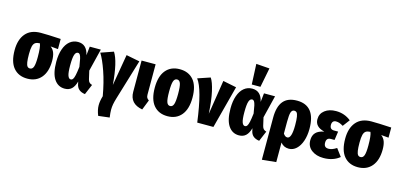

<svg xmlns="http://www.w3.org/2000/svg" viewBox="-86 -1433 4683 2247"><g transform="rotate(15 2256.0 -309.5)"><path d="M507 -409 416 -417Q449 -392 463 -354Q477 -316 477 -258Q477 -127 416 -54.5Q355 18 248 18Q141 18 80.5 -53.5Q20 -125 20 -267Q20 -395 82 -468Q144 -541 265 -541Q352 -541 486 -533L507 -532ZM303 -258Q303 -381 285 -420Q250 -419 230.5 -406Q211 -393 202.5 -360.5Q194 -328 194 -266Q194 -203 199.5 -168Q205 -133 216.5 -119Q228 -105 248 -105Q278 -105 290.5 -139.5Q303 -174 303 -258Z M847 -426 859 -533H993L926 -261L949 -161Q955 -136 968 -124Q981 -112 1001 -107L948 18Q902 12 875 -11Q848 -34 840 -76L834 -104Q817 -42 785 -12Q753 18 701 18Q620 18 573 -52Q526 -122 526 -262Q526 -350 549 -415.5Q572 -481 614.5 -516Q657 -551 714 -551Q821 -551 847 -426ZM694 -262Q694 -174 706.5 -139.5Q719 -105 742 -105Q758 -105 768.5 -119.5Q779 -134 787 -170Q795 -206 803 -273Q794 -334 786.5 -367Q779 -400 769.5 -414Q760 -428 745 -428Q719 -428 706.5 -390.5Q694 -353 694 -262Z M1236 -170 1301 -549 1464 -517 1316 -27Q1303 16 1297 48.5Q1291 81 1291 116Q1291 150 1299 208L1164 224Q1137 158 1137 102Q1137 51 1156 -12Q1128 -173 1083.5 -301Q1039 -429 996 -497L1148 -550Q1214 -448 1236 -170Z M1657 -168Q1657 -143 1664.5 -129Q1672 -115 1690 -104L1642 18Q1487 -10 1487 -154V-533H1657Z M2175 -266Q2175 -129 2114 -55.5Q2053 18 1946 18Q1839 18 1778.5 -53.5Q1718 -125 1718 -267Q1718 -405 1778.5 -478Q1839 -551 1947 -551Q2054 -551 2114.5 -480Q2175 -409 2175 -266ZM1892 -267Q1892 -175 1904.5 -140Q1917 -105 1946 -105Q1976 -105 1988.5 -140.5Q2001 -176 2001 -266Q2001 -357 1988.5 -392Q1976 -427 1947 -427Q1917 -427 1904.5 -391.5Q1892 -356 1892 -267Z M2408 -135 2473 -550 2636 -517 2500 0H2304Q2252 -394 2169 -500L2320 -551Q2351 -506 2375 -400Q2399 -294 2408 -135Z M2958 -426 2970 -533H3104L3037 -261L3060 -161Q3066 -136 3079 -124Q3092 -112 3112 -107L3059 18Q3013 12 2986 -11Q2959 -34 2951 -76L2945 -104Q2928 -42 2896 -12Q2864 18 2812 18Q2731 18 2684 -52Q2637 -122 2637 -262Q2637 -350 2660 -415.5Q2683 -481 2725.5 -516Q2768 -551 2825 -551Q2932 -551 2958 -426ZM2805 -262Q2805 -174 2817.5 -139.5Q2830 -105 2853 -105Q2869 -105 2879.5 -119.5Q2890 -134 2898 -170Q2906 -206 2914 -273Q2905 -334 2897.5 -367Q2890 -400 2880.5 -414Q2871 -428 2856 -428Q2830 -428 2817.5 -390.5Q2805 -353 2805 -262ZM2956 -831 2910 -596H2805L2794 -843Z M3592 -268Q3592 -187 3570 -122Q3548 -57 3508 -19.5Q3468 18 3417 18Q3354 18 3317 -30V207L3147 224V-286Q3147 -419 3201 -485Q3255 -551 3367 -551Q3592 -551 3592 -268ZM3419 -266Q3419 -333 3413 -368.5Q3407 -404 3396 -416.5Q3385 -429 3367 -429Q3339 -429 3328 -397.5Q3317 -366 3317 -282V-139Q3338 -105 3366 -105Q3419 -105 3419 -266Z M4021 -488 3958 -404Q3932 -420 3911.5 -427Q3891 -434 3869 -434Q3847 -434 3834.5 -420Q3822 -406 3822 -380Q3822 -325 3874 -325H3924L3909 -220H3867Q3836 -220 3823 -205Q3810 -190 3810 -161Q3810 -132 3823.5 -117Q3837 -102 3867 -102Q3888 -102 3910.5 -110Q3933 -118 3963 -137L4031 -46Q3996 -16 3946.5 1Q3897 18 3836 18Q3749 18 3692 -25Q3635 -68 3635 -144Q3635 -202 3667 -236Q3699 -270 3768 -283Q3652 -310 3652 -403Q3652 -470 3704.5 -510.5Q3757 -551 3840 -551Q3943 -551 4021 -488Z M4512 -409 4421 -417Q4454 -392 4468 -354Q4482 -316 4482 -258Q4482 -127 4421 -54.5Q4360 18 4253 18Q4146 18 4085.5 -53.5Q4025 -125 4025 -267Q4025 -395 4087 -468Q4149 -541 4270 -541Q4357 -541 4491 -533L4512 -532ZM4308 -258Q4308 -381 4290 -420Q4255 -419 4235.5 -406Q4216 -393 4207.5 -360.5Q4199 -328 4199 -266Q4199 -203 4204.5 -168Q4210 -133 4221.5 -119Q4233 -105 4253 -105Q4283 -105 4295.5 -139.5Q4308 -174 4308 -258Z"/></g></svg>

Font: Fira Sans Compressed ExtraBold
Style: Regular
Weight: 800
Width: 1
Designer: bBox Type GmbH & Carrois Corporate GbR & Edenspiekermann AG
Foundry: bBox Type GmbH & Carrois Corporate GbR & Edenspiekermann AG
Version: Version 4.301